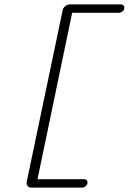

<svg xmlns="http://www.w3.org/2000/svg" viewBox="-20 -720 584 870"><path d="M101 104 264 -674Q266 -684 275.5 -692Q285 -700 296 -700H528Q535 -700 540 -694.5Q545 -689 543 -681Q542 -674 534.5 -668Q527 -662 519 -662H307L150 92H362Q369 92 373.5 97.5Q378 103 376 111Q375 118 368 124Q361 130 353 130H121Q111 130 105 122.5Q99 115 101 104Z"/></svg>

Font: Quicksand
Style: Italic
Weight: 400
Italic angle: -12°
Designer: Andrew Paglinawan
Foundry: Andrew Paglinawan
Version: 1.002